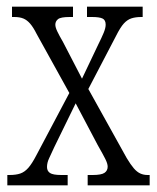

<svg xmlns="http://www.w3.org/2000/svg" viewBox="-20 -556 472 576"><path d="M2 0V-31H8Q28 -31 41 -35.5Q54 -40 65 -52.5Q76 -65 89 -90L188 -277L90 -454Q80 -474 70.5 -485Q61 -496 50 -500.5Q39 -505 23 -505H16V-536H199V-505H189Q162 -505 154 -498.5Q146 -492 146 -482Q146 -474 152 -461.5Q158 -449 169 -430L226 -320L275 -423Q285 -443 291 -457.5Q297 -472 297 -482Q297 -496 287.5 -500.5Q278 -505 256 -505H241V-536H408V-505H404Q387 -505 374.5 -501Q362 -497 351.5 -485.5Q341 -474 328 -448L245 -289L360 -82Q372 -62 381.5 -51Q391 -40 401 -35.5Q411 -31 423 -31H429V0H243V-31H258Q284 -31 293.5 -37.5Q303 -44 303 -56Q303 -65 296 -79Q289 -93 273 -121L207 -246L143 -115Q134 -95 127.5 -81.5Q121 -68 121 -55Q121 -43 130 -37Q139 -31 164 -31H183V0Z"/></svg>

Font: Noto Serif Khmer ExtraCondensed Light
Style: Regular
Weight: 300
Width: 2
Designer: Danh Hong and the Monotype Design Team
Foundry: Monotype Imaging Inc.
Version: Version 2.004